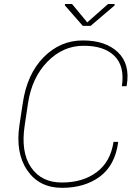

<svg xmlns="http://www.w3.org/2000/svg" viewBox="-20 -922 688 953"><path d="M76.7 -302.2 92.8 -408.7Q113.8 -553.7 196.3 -637.7Q279.3 -721.7 391.6 -721.2Q503.9 -721.2 565.4 -662.6Q627 -604 608.9 -497.1L607.4 -494.1H585Q599.6 -593.8 547.9 -644.5Q496.1 -695.3 394.5 -694.8Q292.5 -694.8 215.3 -615.7Q138.2 -536.6 119.1 -409.7L103 -302.2Q82 -168 133.8 -91.8Q185.5 -15.6 288.1 -16.1Q390.6 -16.1 459 -66.9Q528.3 -117.7 543.5 -217.8H565.4L566.4 -214.8Q550.8 -101.1 475.6 -45.4Q400.4 10.3 287.6 10.3Q174.8 10.3 115.2 -76.7Q55.7 -163.6 76.7 -302.2ZM413.1 -811 516.6 -902.3H549.3L548.3 -894.5L429.7 -793.5H391.1L301.8 -895.5L302.7 -902.3H337.4Z"/></svg>

Font: Roboto-ThinItalic
Style: Italic
Weight: 250
Italic angle: -12°
Designer: Google
Version: Version 1.100141; 2013; ttfautohint (v0.94.14-c901) -l 8 -r 